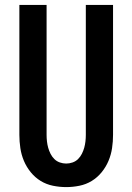

<svg xmlns="http://www.w3.org/2000/svg" viewBox="-20 -755 540 783"><path d="M250 8Q223 8 196 2.5Q169 -3 146 -17Q123 -31 105.5 -52.5Q88 -74 77.5 -99Q67 -124 63 -151Q59 -178 59 -205V-735H170V-205Q170 -192 171.5 -178.5Q173 -165 176.5 -152.5Q180 -140 186 -128Q192 -116 201.5 -106.5Q211 -97 224 -92.5Q237 -88 250 -88Q263 -88 276 -92.5Q289 -97 298.5 -106.5Q308 -116 314 -128Q320 -140 323.5 -152.5Q327 -165 328.5 -178.5Q330 -192 330 -205V-735H441V-205Q441 -178 437 -151Q433 -124 422.5 -99Q412 -74 394.5 -52.5Q377 -31 354 -17Q331 -3 304 2.5Q277 8 250 8Z"/></svg>

Font: Iosevka Fixed
Style: Bold
Weight: 700
Monospace: yes
Designer: Belleve Invis
Foundry: Belleve Invis
Version: Version 32.3.0